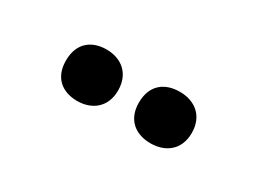

<svg xmlns="http://www.w3.org/2000/svg" viewBox="-25 -967 609 456"><g transform="rotate(30 279.5 -738.5)"><path d="M109 -738C109 -691 139 -668 180 -668C220 -668 252 -692 252 -738C252 -785 220 -809 180 -809C139 -809 109 -786 109 -738ZM309 -738C309 -692 339 -668 381 -668C422 -668 454 -692 454 -738C454 -785 422 -809 381 -809C339 -809 309 -786 309 -738Z"/></g></svg>

Font: Noto Sans Tamil UI SemiCondensed ExtraBold
Style: Regular
Weight: 800
Width: 4
Designer: Jelle Bosma - Monotype Design Team
Foundry: Monotype Imaging Inc.
Version: Version 2.004